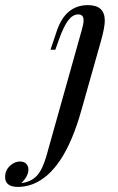

<svg xmlns="http://www.w3.org/2000/svg" viewBox="-168 -548 464 756"><path d="M-97.2 188Q-147.9 188 -147.9 148.9Q-147.9 116.2 -118.2 96.7Q-104.5 87.9 -89.1 87.9Q-73.7 87.9 -64.9 96.7Q-56.2 105.5 -56.2 119.1Q-56.2 146 -84 172.9Q-45.9 168.5 -23.2 144.3Q-0.5 120.1 15.1 64.9L153.8 -429.2Q161.1 -454.1 161.1 -468.3Q161.1 -491.2 139.9 -491.2Q118.7 -491.2 100.6 -467.8Q82.5 -444.3 63 -389.2L49.8 -352.1H30.8L55.2 -424.8Q89.4 -527.8 178.2 -527.8Q244.6 -527.8 244.6 -466.8Q244.6 -440.4 230 -388.2L152.8 -115.2Q84 131.8 -42 178.2Q-70.8 188 -97.2 188Z"/></svg>

Font: PlayfairDisplay-Italic
Style: Italic
Weight: 400
Italic angle: -14°
Designer: Claus Eggers Sørensen
Foundry: Claus Eggers Sørensen
Version: Version 1.002;PS 001.002;hotconv 1.0.70;makeotf.lib2.5.58329